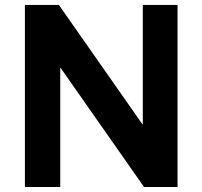

<svg xmlns="http://www.w3.org/2000/svg" viewBox="-20 -744 814 772"><path d="M693.8 7.8H559.1L222.2 -473.1V7.8H80.1V-724.1H216.8L554.2 -242.2V-724.1H693.8Z"/></svg>

Font: Miedinger*
Style: Bold
Weight: 700
Version: Version 001.000